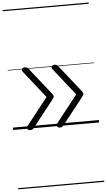

<svg xmlns="http://www.w3.org/2000/svg" viewBox="-86 -1060 897 1611"><g transform="rotate(-5 362.5 -255.0)"><path d="M145 14Q134 14 126.5 9Q119 4 118 -4.5Q117 -13 124 -23L304 -251L124 -479Q112 -494 120.5 -504.5Q129 -515 144 -515Q154 -515 161.5 -511Q169 -507 175 -499L345 -285Q355 -272 359.5 -265Q364 -258 364 -251Q364 -246 359.5 -238.5Q355 -231 345 -218L176 -3Q170 5 162.5 9.5Q155 14 145 14ZM395 14Q384 14 376.5 9Q369 4 368 -4.5Q367 -13 374 -23L554 -251L374 -479Q362 -494 370.5 -504.5Q379 -515 394 -515Q404 -515 411.5 -511Q419 -507 425 -499L595 -285Q605 -272 609.5 -265Q614 -258 614 -251Q614 -246 609.5 -238.5Q605 -231 595 -218L426 -3Q420 5 412.5 9.5Q405 14 395 14ZM0 490H725V500H0ZM0 -20H725V0H0ZM0 -505H725V-500H0ZM0 -1010H725V-1000H0Z"/></g></svg>

Font: Playwrite ES Guides
Style: Regular
Weight: 400
Designer: Veronika Burian, José Scaglione
Foundry: TypeTogether
Version: Version 1.003